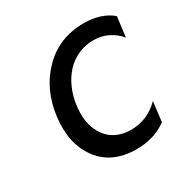

<svg xmlns="http://www.w3.org/2000/svg" viewBox="-126 -618 716 736"><g transform="rotate(-30 231.5 -250.0)"><path d="M275 10Q167 10 112 -63Q57 -136 71 -250Q85 -364 157.5 -437Q230 -510 339 -510Q416 -510 463 -470L452 -381Q432 -406 402.5 -420.5Q373 -435 338 -435Q302 -435 270.5 -421Q239 -407 216 -382Q193 -357 178 -323Q163 -289 158 -250Q154 -218 157 -190.5Q160 -163 171 -139.5Q182 -116 199 -99.5Q216 -83 240 -74Q264 -65 293 -65Q366 -65 420 -119L409 -31Q352 10 275 10Z"/></g></svg>

Font: Orkney
Style: Italic
Weight: 400
Italic angle: -7°
Designer: Samuel Oakes and Alfredo Marco Pradil
Foundry: Alfredo Marco Pradil
Version: 1.0; ttfautohint (v1.5)